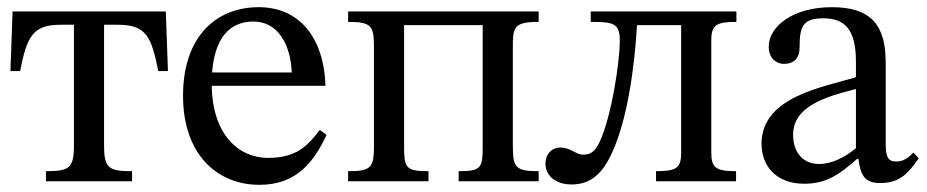

<svg xmlns="http://www.w3.org/2000/svg" viewBox="-20 -505 2584 535"><path d="M348 0V-28C283 -28 270 -36 270 -100V-436H309C387 -436 402 -403 421 -307H448L442 -473H15L9 -307H36C55 -402 70 -436 149 -436H186V-100C186 -36 173 -28 108 -28V0Z M703 10C806 10 854 -53 890 -129L871 -143C839 -101 808 -65 727 -65C645 -65 572 -130 570 -266H887C882 -406 810 -485 701 -485C584 -485 490 -405 490 -238C490 -77 583 10 703 10ZM571 -303C578 -394 616 -445 686 -445C757 -445 790 -377 793 -303Z M1174 0V-28C1110 -28 1106 -37 1106 -100V-435H1325V-100C1325 -37 1322 -28 1258 -28V0H1481V-28C1416 -28 1409 -38 1409 -100V-371C1409 -428 1410 -444 1481 -444V-473H950V-444C1017 -444 1022 -432 1022 -371V-97C1022 -37 1013 -28 950 -28V0Z M1573 9C1628 9 1661 -24 1687 -83C1728 -174 1748 -315 1755 -435H1878V-79C1878 -37 1865 -28 1808 -28V0H2031V-28C1974 -28 1962 -38 1962 -80V-393C1962 -436 1977 -444 2032 -444V-473H1626V-444C1689 -444 1707 -441 1707 -391C1707 -333 1685 -186 1652 -112C1638 -80 1623 -74 1605 -74C1584 -74 1571 -94 1540 -94C1520 -94 1500 -78 1500 -49C1500 -16 1527 9 1573 9Z M2221 7C2285 7 2321 -21 2368 -62H2372C2378 -18 2388 5 2432 5C2483 5 2507 -16 2540 -64L2525 -80C2511 -65 2497 -55 2478 -55C2457 -55 2448 -63 2448 -104V-331C2448 -435 2407 -485 2298 -485C2189 -485 2122 -431 2122 -375C2122 -342 2144 -327 2164 -327C2192 -327 2208 -342 2208 -373C2208 -433 2218 -454 2275 -454C2335 -454 2365 -421 2365 -334V-290C2279 -263 2102 -237 2102 -105C2102 -41 2144 7 2221 7ZM2365 -92C2331 -64 2295 -48 2262 -48C2219 -48 2190 -79 2190 -129C2190 -207 2274 -234 2365 -257Z"/></svg>

Font: STIX Two Text
Style: Regular
Weight: 400
Designer: Ross Mills, John Hudson & Paul Hanslow, Tiro Typeworks Ltd; with prior portions MicroPress Inc., and Coen Hoffman.
Foundry: Tiro Typeworks Ltd
Version: Version 2.13 b171